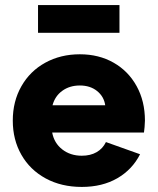

<svg xmlns="http://www.w3.org/2000/svg" viewBox="-20 -735 631 769"><path d="M31.2 -252Q31.2 -329.1 65.7 -389.6Q100.1 -450.2 161.4 -483.9Q222.7 -517.6 299.8 -517.6Q376 -517.6 435.1 -483.9Q494.1 -450.2 527.3 -389.9Q560.5 -329.6 560.5 -252Q559.6 -223.6 556.6 -204.1H189Q196.8 -162.1 229.2 -136.7Q261.7 -111.3 307.6 -111.3Q342.3 -111.3 366.9 -125.5Q391.6 -139.6 404.3 -166L541 -117.2Q509.8 -55.7 449.7 -21Q389.6 13.7 307.6 13.7Q225.6 13.7 162.8 -20.5Q100.1 -54.7 65.7 -115Q31.2 -175.3 31.2 -252ZM401.4 -313.5Q396.5 -348.1 368.9 -370.4Q341.3 -392.6 299.8 -392.6Q258.8 -392.6 229.5 -371.3Q200.2 -350.1 190.4 -313.5ZM458.5 -603.5H132.3V-714.8H458.5Z"/></svg>

Font: Wanted Sans ExtraBold
Style: Regular
Weight: 800
Designer: Original Design by Kil Hyung-jin and Kang Hanbin, Wanted Lab, Inc; Hangeul from Source Han Sans by Jang Soo-young and Ka
Foundry: Wanted Lab, Inc.
Version: Version 1.003